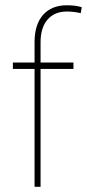

<svg xmlns="http://www.w3.org/2000/svg" viewBox="-20 -715 333 735"><path d="M135.3 0H112.3V-451.2H29.3V-475.6H112.3V-553.7Q112.3 -621.1 144.8 -658Q177.2 -694.8 236.3 -694.8Q269 -694.8 293 -687.5L289.1 -664.6Q262.2 -670.9 236.3 -670.9Q188.5 -670.9 161.9 -639.9Q135.3 -608.9 135.3 -553.7V-475.6H261.2V-451.2H135.3Z"/></svg>

Font: Yantramanav Thin
Style: Regular
Weight: 250
Version: Version 1.001;PS 1.0;hotconv 1.0.72;makeotf.lib2.5.5900; ttf